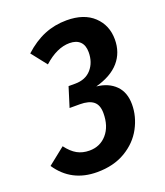

<svg xmlns="http://www.w3.org/2000/svg" viewBox="-165 -776 757 881"><g transform="rotate(-20 213.5 -335.5)"><path d="M442 -529Q442 -465 403.5 -420.5Q365 -376 288 -355Q346 -349 380 -315Q414 -281 414 -222Q414 -163 384.5 -108Q355 -53 297 -18.5Q239 16 158 16Q33 16 -34 -84L49 -150Q73 -118 99 -103.5Q125 -89 159 -89Q211 -89 244 -127Q277 -165 277 -229Q277 -269 255 -286.5Q233 -304 189 -304H139L169 -400H201Q252 -400 280.5 -432.5Q309 -465 309 -515Q309 -549 291 -566.5Q273 -584 240 -584Q178 -584 114 -526L55 -601Q103 -645 154 -666Q205 -687 263 -687Q348 -687 395 -642.5Q442 -598 442 -529Z"/></g></svg>

Font: Fira Sans Condensed SemiBold
Style: Italic
Weight: 600
Width: 3
Italic angle: -8°
Designer: bBox Type GmbH & Carrois Corporate GbR & Edenspiekermann AG
Foundry: bBox Type GmbH & Carrois Corporate GbR & Edenspiekermann AG
Version: Version 4.301